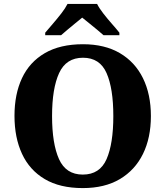

<svg xmlns="http://www.w3.org/2000/svg" viewBox="-20 -951 845 981"><path d="M403 10Q286 10 208.5 -36Q131 -82 92.5 -165Q54 -248 54 -359Q54 -470 92.5 -552Q131 -634 209 -679.5Q287 -725 404 -725Q515 -725 592.5 -679.5Q670 -634 710.5 -551.5Q751 -469 751 -358Q751 -247 710.5 -164.5Q670 -82 592.5 -36Q515 10 403 10ZM403 -59Q490 -59 524.5 -138Q559 -217 559 -358Q559 -499 524.5 -577.5Q490 -656 404 -656Q318 -656 282 -577.5Q246 -499 246 -358Q246 -217 281.5 -138Q317 -59 403 -59ZM211 -784Q227 -803 249.5 -829Q272 -855 293 -882Q314 -909 325 -931H476Q487 -909 508 -882Q529 -855 552 -829Q575 -803 590 -784V-771H509Q497 -782 477 -798.5Q457 -815 436 -832Q415 -849 400 -861Q385 -849 364.5 -832Q344 -815 324 -798.5Q304 -782 292 -771H211Z"/></svg>

Font: Noto Serif ExtraBold
Style: Regular
Weight: 800
Designer: Monotype Design Team
Foundry: Monotype Imaging Inc.
Version: Version 2.014